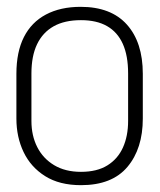

<svg xmlns="http://www.w3.org/2000/svg" viewBox="-20 -532 469 562"><path d="M398 -185V-316Q398 -408 351.5 -460Q305 -512 216 -512Q157 -512 114.5 -489.5Q72 -467 50 -423.5Q28 -380 28 -316V-185Q28 -131 49 -87Q70 -43 112 -16.5Q154 10 217 10Q308 10 353 -43.5Q398 -97 398 -185ZM355 -317V-178Q355 -134 340 -100.5Q325 -67 294.5 -48Q264 -29 217 -29Q171 -29 138.5 -48.5Q106 -68 89 -101.5Q72 -135 72 -178V-317Q72 -368 88.5 -402.5Q105 -437 137 -455Q169 -473 217 -473Q263 -473 293.5 -455.5Q324 -438 339.5 -403.5Q355 -369 355 -317Z"/></svg>

Font: Advent Pro Light
Style: Regular
Weight: 300
Version: Version 3.000